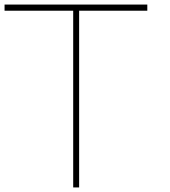

<svg xmlns="http://www.w3.org/2000/svg" viewBox="-20 -821 746 842"><path d="M0 -801V-774H301V1H327V-774H626V-801Z"/></svg>

Font: MintSans
Style: ExtraLight
Weight: 200
Version: Version 1.0